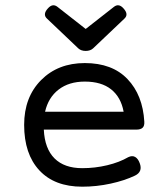

<svg xmlns="http://www.w3.org/2000/svg" viewBox="-20 -703 640 734"><path d="M72.3 -225.6Q72.3 -114.3 130.4 -51.8Q188.5 10.7 294.4 10.7Q349.1 10.7 402.8 -1Q456.5 -12.7 496.1 -31.7Q526.4 -46.4 514.2 -79.1Q507.8 -96.7 496.6 -103Q485.4 -109.4 470.2 -102.1Q436.5 -82.5 389.9 -71.3Q343.3 -60.1 294.4 -60.1Q226.1 -60.1 188.5 -97.4Q150.9 -134.8 147.5 -207.5H501Q517.6 -207.5 525.1 -214.6Q532.7 -221.7 531.7 -237.8Q525.9 -339.4 467.5 -400.6Q409.2 -461.9 304.2 -461.9Q201.7 -461.9 137 -396.7Q72.3 -331.5 72.3 -225.6ZM452.6 -275.9H152.3Q164.6 -330.1 204.1 -360.6Q243.7 -391.1 304.2 -391.1Q367.7 -391.1 405 -361.3Q442.4 -331.5 452.6 -275.9ZM335.9 -518.1 455.6 -631.8Q473.1 -647.9 452.1 -670.9Q434.1 -691.4 415.5 -676.8L307.6 -592.3L199.7 -676.8Q181.2 -691.4 163.1 -670.9Q142.1 -647.9 159.7 -631.8L279.3 -518.1Q290 -508.3 307.6 -508.3Q325.2 -508.3 335.9 -518.1Z"/></svg>

Font: Courier Prime Code
Style: Regular
Weight: 400
Designer: Alan Dague-Greene
Foundry: Quote-Unquote Apps
Version: Version 3.18